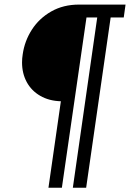

<svg xmlns="http://www.w3.org/2000/svg" viewBox="-20 -756 584 858"><path d="M78.5 -477Q78.5 -495 81.5 -513.5Q90 -573 122.5 -623.5Q155 -674 209 -704.8Q263 -735.5 333 -735.5H541L533 -678H474.5L365 83H305.5L414.5 -678H366.5L256.5 83H196.5L252 -303.5Q199 -305 159.8 -327.8Q120.5 -350.5 99.5 -389.2Q78.5 -428 78.5 -477Z"/></svg>

Font: 1883 Sans
Style: Italic
Weight: 400
Italic angle: -8°
Designer: 1883 Sans project is a fork of Public Sans.
Version: Version 1.009